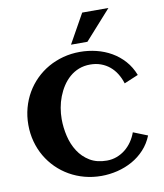

<svg xmlns="http://www.w3.org/2000/svg" viewBox="-101 -1024 953 1119"><g transform="rotate(-10 376.0 -464.5)"><path d="M718.3 -528.8 634.8 -493.7Q625 -525.4 608.6 -551.8Q592.3 -578.1 569.6 -596.9Q546.9 -615.7 518.1 -626.2Q489.3 -636.7 455.1 -636.7Q418.5 -636.7 387.9 -624.8Q357.4 -612.8 333.3 -591.8Q309.1 -570.8 291 -543Q272.9 -515.1 260.7 -483.6Q248.5 -452.1 242.7 -418.5Q236.8 -384.8 236.8 -352.5Q236.8 -301.3 248.8 -250.5Q260.7 -199.7 286.9 -159.2Q313 -118.7 354.5 -93.5Q396 -68.4 455.1 -68.4Q486.3 -68.4 514.2 -78.9Q542 -89.4 564.7 -107.7Q587.4 -126 604.5 -150.9Q621.6 -175.8 631.8 -204.6L716.3 -170.9Q697.8 -124.5 665.5 -89.6Q633.3 -54.7 592 -31.7Q550.8 -8.8 503.7 2.7Q456.5 14.2 408.7 14.2Q356.9 14.2 309.3 1.5Q261.7 -11.2 220.7 -34.7Q179.7 -58.1 146.2 -91.3Q112.8 -124.5 89.1 -165Q65.4 -205.6 52.5 -253.2Q39.6 -300.8 39.6 -352.5Q39.6 -404.3 52.5 -451.9Q65.4 -499.5 89.1 -540.3Q112.8 -581.1 146.2 -614.3Q179.7 -647.5 220.7 -670.9Q261.7 -694.3 309.3 -707Q356.9 -719.7 408.7 -719.7Q458.5 -719.7 506.1 -708Q553.7 -696.3 594.7 -672.6Q635.7 -648.9 667.7 -613Q699.7 -577.1 718.3 -528.8ZM617.7 -942.9 462.9 -770H365.7L462.4 -942.9Z"/></g></svg>

Font: Aclonica
Style: Regular
Weight: 400
Designer: Astigmatic (AOETI)
Foundry: Astigmatic (AOETI)
Version: Version 1.000